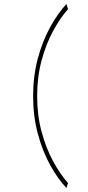

<svg xmlns="http://www.w3.org/2000/svg" viewBox="-20 -768 435 951"><path d="M144 -292Q144 -392 167.5 -479Q191 -566 229 -634.5Q267 -703 309 -748L317 -723Q278 -679 243 -614.5Q208 -550 186 -468.5Q164 -387 164 -292Q164 -197 186 -115.5Q208 -34 243 30.5Q278 95 317 139L309 163Q267 119 229 50.5Q191 -18 167.5 -105Q144 -192 144 -292Z"/></svg>

Font: Synthetic Thin
Style: Regular
Weight: 100
Designer: Santiago Orozco
Foundry: Typemade
Version: Version 2.000; ttfautohint (v1.8.4.7-5d5b)